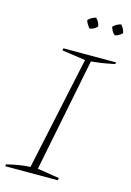

<svg xmlns="http://www.w3.org/2000/svg" viewBox="-126 -896 653 959"><g transform="rotate(15 201.0 -417.0)"><path d="M1 0 3 -10Q35 -18 65.5 -23Q96 -28 124 -29L249 -615L127 -633L130 -644H402L400 -635Q357 -626 329.5 -622Q302 -618 279 -616L162 -30L275 -12L273 0ZM248 -834Q266 -816 269 -794Q253 -776 230 -773Q212 -794 208 -811Q227 -830 248 -834ZM378 -834Q395 -814 398 -794Q380 -776 360 -773Q343 -788 337 -811Q354 -829 378 -834Z"/></g></svg>

Font: Piazzolla SC Thin
Style: Italic
Weight: 100
Italic angle: -11.3°
Designer: Juan Pablo del Peral
Foundry: Huerta Tipografica
Version: Version 1.330